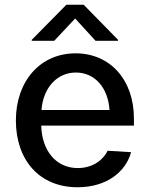

<svg xmlns="http://www.w3.org/2000/svg" viewBox="-20 -779 630 810"><path d="M307 11C434 11 512 -58 533 -137L434 -143C419 -111 378 -70 308 -70C214 -70 156 -147 154 -249H545V-279C545 -444 443 -554 299 -554C149 -554 47 -436 47 -271C47 -103 147 11 307 11ZM114 -607H209L297 -701L383 -607H478V-611L333 -759H260L114 -611ZM155 -315C162 -408 220 -473 300 -473C381 -473 436 -408 442 -315Z"/></svg>

Font: Wafeq Medium
Style: Regular
Weight: 500
Designer: Rasmus Andersson & Azza Alameddine
Foundry: Google & TypeTogether
Version: Version 3.000;January 28, 2025;FontCreator 15.0.0.3014 64-bi